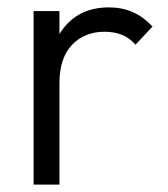

<svg xmlns="http://www.w3.org/2000/svg" viewBox="-20 -500 454 520"><path d="M71 0V-470H141V0ZM141 -274 112 -287Q112 -376 155.5 -428Q199 -480 275 -480Q310 -480 339 -467.5Q368 -455 393 -428L347 -379Q330 -398 309.5 -406Q289 -414 263 -414Q209 -414 175 -378.5Q141 -343 141 -274Z"/></svg>

Font: Outfit-Light
Style: Regular
Weight: 300
Designer: Rodrigo Fuenzalida
Foundry: fragTYPE
Version: Version 1.000